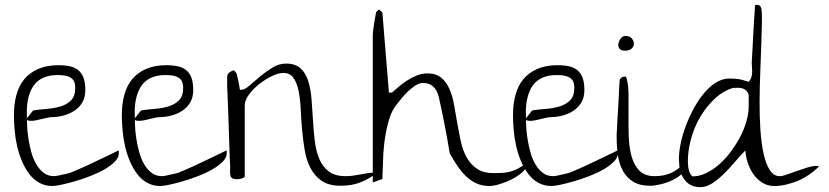

<svg xmlns="http://www.w3.org/2000/svg" viewBox="-20 -774 3458 801"><path d="M38.1 -293.9Q38.1 -338.9 48.3 -377.4Q58.6 -416 81.1 -443.4Q103.5 -470.7 139.2 -486.3Q174.8 -502 223.6 -502Q252 -502 272.9 -497.1Q293.9 -492.2 308.1 -480Q322.3 -467.8 329.1 -447.8Q335.9 -427.7 335.9 -398.4Q335.9 -368.2 323.7 -347.2Q311.5 -326.2 291 -312.5Q270.5 -298.8 245.1 -292Q219.7 -285.2 193.4 -285.2Q188.5 -285.2 179.7 -283.2Q170.9 -281.2 159.7 -278.8Q148.4 -276.4 136.7 -273.4Q125 -270.5 114.7 -270Q104.5 -269.5 98.1 -271Q91.8 -272.5 91.8 -279.3Q91.8 -280.3 96.2 -285.6Q100.6 -291 105.5 -296.9Q110.4 -302.7 114.3 -308.6L119.1 -313.5Q145.5 -317.4 176.3 -319.8Q207 -322.3 232.9 -330.1Q258.8 -337.9 276.4 -355.5Q293.9 -373 293.9 -407.2Q293.9 -424.8 288.6 -435.1Q283.2 -445.3 272.9 -451.2Q262.7 -457 249 -459Q235.4 -460.9 219.7 -460.9Q185.5 -460.9 160.6 -449.7Q135.7 -438.5 121.1 -418Q106.4 -397.5 99.1 -369.1Q91.8 -340.8 91.8 -306.6Q91.8 -285.2 92.8 -256.3Q93.8 -227.5 98.1 -198.2Q102.5 -168.9 110.4 -140.1Q118.2 -111.3 131.3 -88.9Q144.5 -66.4 162.6 -52.7Q180.7 -39.1 206.1 -39.1Q210.9 -39.1 220.7 -41Q230.5 -43 240.7 -45.4Q251 -47.9 260.3 -49.8Q269.5 -51.8 274.4 -53.7Q282.2 -56.6 297.9 -63.5Q313.5 -70.3 333.5 -79.1Q353.5 -87.9 375 -98.6Q396.5 -109.4 416 -118.2Q435.5 -127 451.7 -135.3Q467.8 -143.6 474.6 -146.5Q475.6 -145.5 475.6 -140.6Q475.6 -135.7 475.6 -133.8Q475.6 -116.2 458.5 -99.1Q441.4 -82 415 -66.9Q388.7 -51.8 355.5 -39.1Q322.3 -26.4 292 -17.6Q261.7 -8.8 236.3 -3.4Q210.9 2 198.2 2Q168 2 143.6 -11.7Q119.1 -25.4 101.6 -48.8Q84 -72.3 71.3 -102.5Q58.6 -132.8 51.3 -165Q43.9 -197.3 41 -231Q38.1 -264.6 38.1 -293.9Z M488.3 -293.9Q488.3 -338.9 498.5 -377.4Q508.8 -416 531.2 -443.4Q553.7 -470.7 589.4 -486.3Q625 -502 673.8 -502Q702.1 -502 723.1 -497.1Q744.1 -492.2 758.3 -480Q772.5 -467.8 779.3 -447.8Q786.1 -427.7 786.1 -398.4Q786.1 -368.2 773.9 -347.2Q761.7 -326.2 741.2 -312.5Q720.7 -298.8 695.3 -292Q669.9 -285.2 643.6 -285.2Q638.7 -285.2 629.9 -283.2Q621.1 -281.2 609.9 -278.8Q598.6 -276.4 586.9 -273.4Q575.2 -270.5 564.9 -270Q554.7 -269.5 548.3 -271Q542 -272.5 542 -279.3Q542 -280.3 546.4 -285.6Q550.8 -291 555.7 -296.9Q560.5 -302.7 564.5 -308.6L569.3 -313.5Q595.7 -317.4 626.5 -319.8Q657.2 -322.3 683.1 -330.1Q709 -337.9 726.6 -355.5Q744.1 -373 744.1 -407.2Q744.1 -424.8 738.8 -435.1Q733.4 -445.3 723.1 -451.2Q712.9 -457 699.2 -459Q685.5 -460.9 669.9 -460.9Q635.7 -460.9 610.8 -449.7Q585.9 -438.5 571.3 -418Q556.6 -397.5 549.3 -369.1Q542 -340.8 542 -306.6Q542 -285.2 543 -256.3Q543.9 -227.5 548.3 -198.2Q552.7 -168.9 560.5 -140.1Q568.4 -111.3 581.5 -88.9Q594.7 -66.4 612.8 -52.7Q630.9 -39.1 656.2 -39.1Q661.1 -39.1 670.9 -41Q680.7 -43 690.9 -45.4Q701.2 -47.9 710.4 -49.8Q719.7 -51.8 724.6 -53.7Q732.4 -56.6 748 -63.5Q763.7 -70.3 783.7 -79.1Q803.7 -87.9 825.2 -98.6Q846.7 -109.4 866.2 -118.2Q885.7 -127 901.9 -135.3Q918 -143.6 924.8 -146.5Q925.8 -145.5 925.8 -140.6Q925.8 -135.7 925.8 -133.8Q925.8 -116.2 908.7 -99.1Q891.6 -82 865.2 -66.9Q838.9 -51.8 805.7 -39.1Q772.5 -26.4 742.2 -17.6Q711.9 -8.8 686.5 -3.4Q661.1 2 648.4 2Q618.2 2 593.8 -11.7Q569.3 -25.4 551.8 -48.8Q534.2 -72.3 521.5 -102.5Q508.8 -132.8 501.5 -165Q494.1 -197.3 491.2 -231Q488.3 -264.6 488.3 -293.9Z M1162.1 -469.7Q1141.6 -469.7 1114.3 -456.5Q1086.9 -443.4 1061.5 -423.3Q1036.1 -403.3 1018.6 -379.4Q1001 -355.5 1001 -334V-39.1Q1001 -35.2 996.6 -32.7Q992.2 -30.3 986.8 -28.8Q981.4 -27.3 975.6 -26.9Q969.7 -26.4 966.8 -26.4Q954.1 -26.4 948.2 -30.8Q942.4 -35.2 940.9 -43Q939.5 -50.8 939.9 -60.5Q940.4 -70.3 940.4 -80.1Q939.5 -87.9 938.5 -114.3L936.5 -173.8Q935.5 -208 934.1 -246.6Q932.6 -285.2 931.6 -319.8Q930.7 -354.5 929.2 -380.4Q927.7 -406.2 927.7 -415V-452.1Q927.7 -458 929.7 -462.9Q931.6 -467.8 937.5 -472.2Q943.4 -476.6 954.1 -480.5Q957 -480.5 961.4 -475.1Q965.8 -469.7 966.8 -467.8Q967.8 -463.9 970.2 -454.1Q972.7 -444.3 974.6 -434.1Q976.6 -423.8 978.5 -414.1Q980.5 -404.3 980.5 -400.4Q981.4 -399.4 983.4 -399.4Q985.4 -399.4 987.3 -399.4Q1001 -399.4 1020 -416.5Q1039.1 -433.6 1064 -454.1Q1088.9 -474.6 1116.2 -491.7Q1143.6 -508.8 1173.8 -508.8Q1211.9 -508.8 1233.9 -488.8Q1255.9 -468.8 1266.1 -435.1Q1276.4 -401.4 1279.8 -359.4Q1283.2 -317.4 1285.6 -273.9Q1288.1 -230.5 1293 -188Q1297.9 -145.5 1311.5 -112.3Q1325.2 -79.1 1351.1 -59.1Q1377 -39.1 1421.9 -39.1Q1436.5 -39.1 1451.7 -41Q1466.8 -43 1481.4 -45.9Q1496.1 -48.8 1511.2 -51.3Q1526.4 -53.7 1542 -53.7Q1543.9 -53.7 1549.3 -53.7Q1554.7 -53.7 1554.7 -53.7Q1519.5 -27.3 1483.4 -13.2Q1447.3 1 1401.4 1Q1352.5 1 1322.8 -19Q1293 -39.1 1275.4 -72.8Q1257.8 -106.4 1251 -148.4Q1244.1 -190.4 1240.2 -233.9Q1236.3 -277.3 1234.4 -319.8Q1232.4 -362.3 1225.6 -395.5Q1218.8 -428.7 1204.1 -449.2Q1189.5 -469.7 1162.1 -469.7Z M1856.4 -133.8Q1854.5 -141.6 1852.1 -158.2Q1849.6 -174.8 1845.7 -195.8Q1841.8 -216.8 1837.4 -240.2Q1833 -263.7 1828.6 -284.7Q1824.2 -305.7 1820.8 -322.3Q1817.4 -338.9 1815.4 -346.7Q1812.5 -364.3 1808.1 -378.4Q1803.7 -392.6 1795.4 -403.8Q1787.1 -415 1774.9 -421.4Q1762.7 -427.7 1743.2 -427.7Q1728.5 -427.7 1712.4 -417Q1696.3 -406.2 1681.6 -392.1Q1667 -377.9 1656.2 -364.7Q1645.5 -351.6 1641.6 -346.7Q1617.2 -320.3 1604.5 -279.3Q1591.8 -238.3 1585.4 -193.4Q1579.1 -148.4 1578.1 -105Q1577.1 -61.5 1575.2 -27.3L1535.2 -12.7V-627.9Q1535.2 -632.8 1536.6 -646Q1538.1 -659.2 1540.5 -674.3Q1543 -689.5 1545.4 -702.6Q1547.9 -715.8 1548.8 -721.7Q1549.8 -724.6 1554.7 -729Q1559.6 -733.4 1561.5 -734.4L1575.2 -721.7L1602.5 -387.7H1615.2Q1627.9 -399.4 1644.5 -413.1Q1661.1 -426.8 1680.7 -439.5Q1700.2 -452.1 1721.2 -460Q1742.2 -467.8 1762.7 -467.8Q1798.8 -467.8 1820.3 -450.2Q1841.8 -432.6 1855 -402.8Q1868.2 -373 1874.5 -335.9Q1880.9 -298.8 1887.7 -259.8Q1894.5 -220.7 1902.8 -183.1Q1911.1 -145.5 1927.2 -116.7Q1943.4 -87.9 1970.2 -69.8Q1997.1 -51.8 2039.1 -51.8Q2060.5 -51.8 2076.2 -52.7Q2091.8 -53.7 2107.4 -57.6Q2123 -61.5 2139.2 -69.8Q2155.3 -78.1 2175.8 -92.8Q2175.8 -92.8 2176.3 -90.3Q2176.8 -87.9 2176.8 -86.9Q2176.8 -71.3 2158.7 -55.2Q2140.6 -39.1 2115.7 -26.4Q2090.8 -13.7 2064.9 -5.9Q2039.1 2 2022.5 2Q1990.2 2 1965.8 -9.8Q1941.4 -21.5 1921.9 -41Q1902.3 -60.5 1886.2 -85Q1870.1 -109.4 1856.4 -133.8Z M2120.1 -293.9Q2120.1 -338.9 2130.4 -377.4Q2140.6 -416 2163.1 -443.4Q2185.5 -470.7 2221.2 -486.3Q2256.8 -502 2305.7 -502Q2334 -502 2355 -497.1Q2376 -492.2 2390.1 -480Q2404.3 -467.8 2411.1 -447.8Q2418 -427.7 2418 -398.4Q2418 -368.2 2405.8 -347.2Q2393.6 -326.2 2373 -312.5Q2352.5 -298.8 2327.1 -292Q2301.8 -285.2 2275.4 -285.2Q2270.5 -285.2 2261.7 -283.2Q2252.9 -281.2 2241.7 -278.8Q2230.5 -276.4 2218.8 -273.4Q2207 -270.5 2196.8 -270Q2186.5 -269.5 2180.2 -271Q2173.8 -272.5 2173.8 -279.3Q2173.8 -280.3 2178.2 -285.6Q2182.6 -291 2187.5 -296.9Q2192.4 -302.7 2196.3 -308.6L2201.2 -313.5Q2227.5 -317.4 2258.3 -319.8Q2289.1 -322.3 2314.9 -330.1Q2340.8 -337.9 2358.4 -355.5Q2376 -373 2376 -407.2Q2376 -424.8 2370.6 -435.1Q2365.2 -445.3 2355 -451.2Q2344.7 -457 2331.1 -459Q2317.4 -460.9 2301.8 -460.9Q2267.6 -460.9 2242.7 -449.7Q2217.8 -438.5 2203.1 -418Q2188.5 -397.5 2181.2 -369.1Q2173.8 -340.8 2173.8 -306.6Q2173.8 -285.2 2174.8 -256.3Q2175.8 -227.5 2180.2 -198.2Q2184.6 -168.9 2192.4 -140.1Q2200.2 -111.3 2213.4 -88.9Q2226.6 -66.4 2244.6 -52.7Q2262.7 -39.1 2288.1 -39.1Q2293 -39.1 2302.7 -41Q2312.5 -43 2322.8 -45.4Q2333 -47.9 2342.3 -49.8Q2351.6 -51.8 2356.4 -53.7Q2364.3 -56.6 2379.9 -63.5Q2395.5 -70.3 2415.5 -79.1Q2435.5 -87.9 2457 -98.6Q2478.5 -109.4 2498 -118.2Q2517.6 -127 2533.7 -135.3Q2549.8 -143.6 2556.6 -146.5Q2557.6 -145.5 2557.6 -140.6Q2557.6 -135.7 2557.6 -133.8Q2557.6 -116.2 2540.5 -99.1Q2523.4 -82 2497.1 -66.9Q2470.7 -51.8 2437.5 -39.1Q2404.3 -26.4 2374 -17.6Q2343.8 -8.8 2318.4 -3.4Q2293 2 2280.3 2Q2250 2 2225.6 -11.7Q2201.2 -25.4 2183.6 -48.8Q2166 -72.3 2153.3 -102.5Q2140.6 -132.8 2133.3 -165Q2126 -197.3 2123 -231Q2120.1 -264.6 2120.1 -293.9Z M2552.7 -214.8Q2553.7 -222.7 2554.2 -240.2Q2554.7 -257.8 2556.2 -280.3Q2557.6 -302.7 2559.1 -327.1Q2560.5 -351.6 2561.5 -374Q2562.5 -396.5 2563.5 -414.6Q2564.5 -432.6 2565.4 -441.4Q2570.3 -449.2 2574.7 -451.7Q2579.1 -454.1 2585.9 -454.1Q2586.9 -454.1 2588.9 -454.1Q2590.8 -454.1 2591.8 -454.1Q2601.6 -425.8 2602.1 -384.8Q2602.5 -343.8 2602.1 -297.4Q2601.6 -251 2603 -205.1Q2604.5 -159.2 2614.7 -122.1Q2625 -85 2647.5 -62Q2669.9 -39.1 2711.9 -39.1Q2755.9 -39.1 2788.1 -56.6Q2820.3 -74.2 2846.7 -106.4Q2846.7 -105.5 2847.7 -100.1Q2848.6 -94.7 2848.6 -92.8Q2848.6 -71.3 2830.6 -53.7Q2812.5 -36.1 2788.1 -23.9Q2763.7 -11.7 2736.8 -5.4Q2710 1 2693.4 1Q2649.4 1 2622.1 -15.6Q2594.7 -32.2 2579.1 -60.5Q2563.5 -88.9 2558.1 -125Q2552.7 -161.1 2552.7 -199.2ZM2585.9 -562.5Q2570.3 -562.5 2564 -571.8Q2557.6 -581.1 2560.1 -592.8Q2562.5 -604.5 2570.3 -614.3Q2578.1 -624 2589.8 -624Q2606.4 -624 2615.2 -614.3Q2624 -604.5 2624.5 -592.8Q2625 -581.1 2615.7 -571.8Q2606.4 -562.5 2585.9 -562.5Z M3089.8 -146.5Q3079.1 -135.7 3064.9 -120.1Q3050.8 -104.5 3036.1 -87.4Q3021.5 -70.3 3004.4 -53.2Q2987.3 -36.1 2970.2 -22.5Q2953.1 -8.8 2936 -1Q2918.9 6.8 2901.4 6.8Q2879.9 6.8 2863.8 -1Q2847.7 -8.8 2836.4 -23.4Q2825.2 -38.1 2819.3 -56.2Q2813.5 -74.2 2813.5 -92.8Q2810.5 -118.2 2815.9 -154.3Q2821.3 -190.4 2834.5 -230Q2847.7 -269.5 2867.2 -308.1Q2886.7 -346.7 2911.1 -377.9Q2935.5 -409.2 2963.9 -427.7Q2992.2 -446.3 3022.5 -446.3Q3034.2 -446.3 3043.5 -445.8Q3052.7 -445.3 3062 -443.8Q3071.3 -442.4 3080.6 -439.5Q3089.8 -436.5 3103.5 -432.6Q3111.3 -441.4 3114.3 -450.7Q3117.2 -460 3117.7 -470.2Q3118.2 -480.5 3117.2 -491.2Q3116.2 -502 3116.2 -512.7Q3116.2 -521.5 3117.7 -540Q3119.1 -558.6 3120.1 -582.5Q3121.1 -606.4 3122.6 -632.8Q3124 -659.2 3125.5 -683.1Q3127 -707 3128.4 -725.6Q3129.9 -744.1 3129.9 -752.9Q3129.9 -752.9 3132.8 -753.4Q3135.7 -753.9 3137.7 -753.9Q3144.5 -753.9 3148.9 -751Q3153.3 -748 3156.2 -739.3Q3159.2 -723.6 3158.7 -684.6Q3158.2 -645.5 3156.2 -592.8Q3154.3 -540 3151.9 -477.5Q3149.4 -415 3148.9 -353Q3148.4 -291 3152.3 -232.9Q3156.2 -174.8 3166 -131.3Q3175.8 -87.9 3192.9 -62.5Q3210 -37.1 3237.3 -39.1Q3246.1 -40 3265.6 -46.9Q3285.2 -53.7 3307.1 -61.5Q3329.1 -69.3 3350.1 -75.7Q3371.1 -82 3384.8 -82Q3385.7 -82 3390.6 -81.1Q3395.5 -80.1 3397.5 -80.1Q3379.9 -62.5 3358.4 -47.4Q3336.9 -32.2 3312.5 -21.5Q3288.1 -10.7 3261.7 -4.4Q3235.4 2 3210.9 2Q3182.6 2 3160.6 -11.7Q3138.7 -25.4 3123.5 -46.9Q3108.4 -68.4 3099.6 -94.7Q3090.8 -121.1 3089.8 -146.5ZM3037.1 -407.2Q2995.1 -393.6 2962.9 -363.3Q2930.7 -333 2907.2 -295.9Q2883.8 -258.8 2870.1 -217.8Q2856.4 -176.8 2852.1 -140.1Q2847.7 -103.5 2851.6 -75.7Q2855.5 -47.9 2869.1 -38.1Q2897.5 -38.1 2925.8 -51.8Q2954.1 -65.4 2980 -87.9Q3005.9 -110.4 3028.3 -140.6Q3050.8 -170.9 3067.9 -203.1Q3085 -235.4 3094.2 -269Q3103.5 -302.7 3103.5 -332V-340.8Q3103.5 -347.7 3103.5 -355.5Q3103.5 -363.3 3103.5 -369.6Q3103.5 -376 3103.5 -377.9Q3099.6 -390.6 3092.3 -397Q3085 -403.3 3075.7 -405.8Q3066.4 -408.2 3055.7 -407.7Q3044.9 -407.2 3037.1 -407.2Z"/></svg>

Font: The Girl Next Door
Style: Regular
Weight: 400
Designer: Kimberly Geswein
Foundry: Kimberly Geswein
Version: Version 1.002 2010